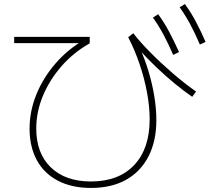

<svg xmlns="http://www.w3.org/2000/svg" viewBox="-20 -875 1040 948"><path d="M429 53Q335 53 266.5 17.5Q198 -18 162 -84Q126 -150 126 -240Q126 -326 159.5 -408.5Q193 -491 254 -561.5Q315 -632 398 -680L401 -662H50V-693H423V-661Q343 -616 284 -548.5Q225 -481 192 -402Q159 -323 159 -240Q159 -118 231 -48.5Q303 21 429 21Q566 21 642.5 -60Q719 -141 719 -286Q719 -348 706 -418Q693 -488 669 -559Q645 -630 613 -691L638 -711Q672 -667 723 -615.5Q774 -564 832.5 -513.5Q891 -463 948 -423L929 -397Q887 -426 841.5 -463.5Q796 -501 752 -543Q708 -585 670 -627L667 -645Q694 -587 713 -524Q732 -461 742 -399Q752 -337 752 -282Q752 -178 713 -102.5Q674 -27 602 13Q530 53 429 53ZM835 -604Q810 -662 786.5 -705.5Q763 -749 735 -788L761 -805Q792 -762 816 -716.5Q840 -671 864 -618ZM967 -655Q942 -713 918.5 -756.5Q895 -800 867 -839L893 -855Q924 -812 948 -766.5Q972 -721 995 -668Z"/></svg>

Font: M PLUS 1 Code ExtraLight
Style: Regular
Weight: 250
Designer: Coji Morishita
Foundry: UNDERFOREST DESIGN
Version: Version 1.002